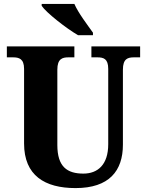

<svg xmlns="http://www.w3.org/2000/svg" viewBox="-20 -951 751 981"><path d="M379 -771H455V-784C428 -822 379 -886 360 -931H193V-921C217 -886 317 -807 379 -771ZM366 10C538 10 608 -78 608 -212V-595C608 -651 633 -658 665 -658H696V-714H447V-658H477C509 -658 533 -651 533 -599V-214C533 -109 479 -64 406 -64C323 -64 273 -99 273 -210V-595C273 -651 299 -658 330 -658H360V-714H15V-658H46C77 -658 103 -651 103 -599V-218C103 -54 209 10 366 10Z"/></svg>

Font: Noto Serif Tamil SemiCondensed ExtraBold
Style: Regular
Weight: 800
Width: 4
Designer: Indian Type Foundry, Tom Grace, and the Monotype Design Team
Foundry: Monotype Imaging Inc.
Version: Version 2.004